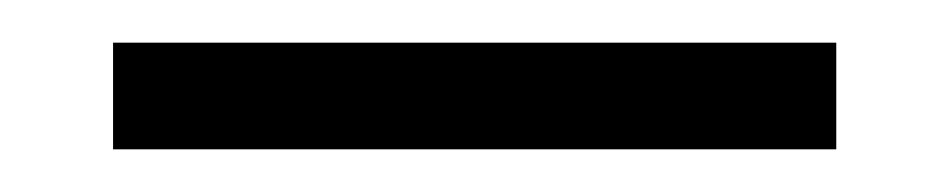

<svg xmlns="http://www.w3.org/2000/svg" viewBox="-20 -720 445 90"><path d="M372 -650H33V-700H372Z"/></svg>

Font: Ulagadi Sans Light
Style: Regular
Weight: 300
Designer: Ninad Kale (Devanagari), Jonny Pinhorn (Latin)
Foundry: Indian Type Foundry
Version: Version 3.01;March 29, 2020;FontCreator 12.0.0.2522 64-bit; 